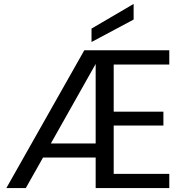

<svg xmlns="http://www.w3.org/2000/svg" viewBox="-20 -953 940 973"><path d="M443.8 -740.2V-808.1L657.2 -933.1V-854ZM12.2 0 407.2 -698.2H837.9V-626H556.2V-387.2H808.1V-316.9H556.2V-71.8H837.9V0H464.8V-154.8H198.2L110.8 0ZM237.8 -226.1H464.8V-628.9Z"/></svg>

Font: PoppinsZ
Style: Regular
Weight: 400
Designer: Ninad Kale (Devanagari), Jonny Pinhorn (Latin)
Foundry: Indian Type Foundry
Version: Version 3.002;FEAKit 1.0